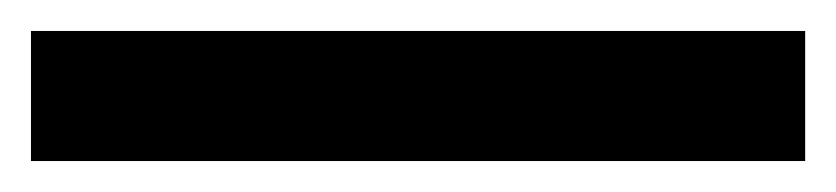

<svg xmlns="http://www.w3.org/2000/svg" viewBox="-20 59 540 124"><path d="M0 163V79H500V163Z"/></svg>

Font: Amaranth
Style: Regular
Weight: 400
Designer: Gesine Todt
Foundry: Gesine Todt
Version: Version 1.000